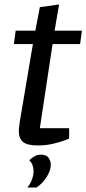

<svg xmlns="http://www.w3.org/2000/svg" viewBox="-20 -644 386 858"><path d="M149 6Q102 6 83 -9.5Q64 -25 64 -59Q64 -67 66 -80.5Q68 -94 69 -104L127 -447H42L50 -507H138L158 -612L244 -624L224 -507H346L338 -447H215L158 -71H289V-25Q286 -23 265.5 -15.5Q245 -8 214.5 -1Q184 6 149 6ZM102 194Q115 179 122.5 159Q130 139 130 122Q130 109 126 96Q122 83 111 72Q123 60 136 53.5Q149 47 162 47Q187 47 197 61Q207 75 207 92Q207 118 188.5 147Q170 176 143 194Z"/></svg>

Font: Faustina Medium
Style: Italic
Weight: 500
Italic angle: -8°
Designer: Alfonso Garcia
Foundry: http://www.omnibus-type.com
Version: Version 1.200